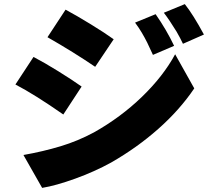

<svg xmlns="http://www.w3.org/2000/svg" viewBox="-20 -849 1040 934"><path d="M827 -626 724 -582 696 -642Q684 -666 669.5 -690.5Q655 -715 637 -739L737 -780Q790 -704 827 -626ZM972 -681 870 -636Q858 -662 839 -695Q804 -752 777 -787L879 -829Q919 -779 972 -681ZM533 -658 443 -524Q337 -596 211 -668L299 -802Q353 -773 421.5 -731Q490 -689 533 -658ZM437 -205Q567 -278 670.5 -378Q774 -478 832 -585L925 -419Q854 -314 750 -222Q646 -130 520 -58Q440 -14 346 20Q252 54 185 65L94 -95Q190 -112 274.5 -137.5Q359 -163 437 -205ZM377 -428 288 -292Q149 -389 55 -438L143 -572Q195 -545 263.5 -502.5Q332 -460 377 -428Z"/></svg>

Font: Merged Yaku Han JP Black
Style: Regular
Weight: 900
Designer: Ryoko NISHIZUKA 西塚涼子 (kana, bopomofo & ideographs); Paul D. Hunt (Latin, Greek & Cyrillic); Sandoll Communications 산돌커뮤니
Foundry: Adobe
Version: Version 2.004